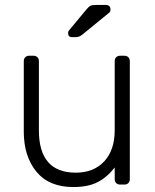

<svg xmlns="http://www.w3.org/2000/svg" viewBox="-20 -745 625 775"><path d="M276 10Q178 10 127 -52Q76 -114 76 -214V-498Q76 -508 82 -514Q88 -520 98 -520H115Q125 -520 131 -514Q137 -508 137 -498V-219Q137 -48 286 -48Q358 -48 400.5 -93.5Q443 -139 443 -219V-498Q443 -508 449 -514Q455 -520 465 -520H482Q492 -520 498 -514Q504 -508 504 -498V-22Q504 -12 498 -6Q492 0 482 0H465Q455 0 449 -6Q443 -12 443 -22V-69Q413 -30 374.5 -10Q336 10 276 10ZM271 -595Q255 -595 255 -611Q255 -619 260 -624L329 -707Q338 -718 345 -721.5Q352 -725 366 -725H407Q426 -725 426 -706Q426 -699 421 -694L312 -605Q304 -599 298 -597Q292 -595 281 -595Z"/></svg>

Font: Rubik AZ
Style: Regular
Weight: 300
Designer: Hubert and Fischer
Foundry: Hubert & Fischer
Version: Version 2.000